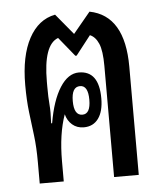

<svg xmlns="http://www.w3.org/2000/svg" viewBox="-43 -551 497 589"><g transform="rotate(-5 205.5 -256.0)"><path d="M56 0V-66Q56 -112 51.5 -148Q47 -184 42.5 -221Q38 -258 38 -305Q38 -394 67 -448Q96 -502 148 -512L201 -448L254 -512Q361 -491 361 -333V0H285V-342Q285 -389 275.5 -411Q266 -433 249 -440L203 -381H199L151 -440Q105 -423 105 -309V-295Q105 -261 107 -238.5Q109 -216 107 -181H110Q122 -251 147 -290Q172 -329 205 -329Q267 -329 267 -244Q267 -204 251 -182Q235 -160 206 -160Q185 -160 170.5 -172.5Q156 -185 151 -205Q130 -146 130 -62V0ZM205 -199Q230 -199 230 -243Q230 -287 205 -287Q179 -287 179 -243Q179 -199 205 -199Z"/></g></svg>

Font: Noto Sans Thai Looped UI Condensed
Style: Regular
Weight: 400
Width: 3
Designer: Cadson Demak Team
Foundry: Cadson Demak Co., Ltd.
Version: Version 1.000; ttfautohint (v1.8.4.7-5d5b)